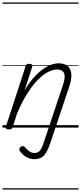

<svg xmlns="http://www.w3.org/2000/svg" viewBox="-20 -1030 654 1550"><path d="M386 125Q369 176 351 204Q333 232 310.5 243.5Q288 255 255 255Q223 255 192.5 237.5Q162 220 142 192Q136 183 135.5 174.5Q135 166 147 156Q158 148 166.5 149Q175 150 182 159Q200 181 218.5 193Q237 205 259 205Q287 205 302.5 186Q318 167 335 115L488 -343Q502 -384 502 -412Q502 -440 486.5 -454.5Q471 -469 440 -469Q409 -469 370 -450Q331 -431 288.5 -388.5Q246 -346 202.5 -278.5Q159 -211 118 -114L82 -4Q79 6 72.5 10.5Q66 15 51 15Q39 15 31 10Q23 5 27 -6L186 -494Q190 -506 196 -510.5Q202 -515 216 -515Q232 -515 238 -509Q244 -503 240 -491L178 -298Q213 -359 250 -401Q287 -443 323 -469Q359 -495 392 -507Q425 -519 454 -519Q496 -519 522.5 -499.5Q549 -480 555 -439Q561 -398 540 -334ZM0 490H614V500H0ZM0 -20H614V0H0ZM0 -505H614V-500H0ZM0 -1010H614V-1000H0Z"/></svg>

Font: Playwrite AU VIC Guides
Style: Regular
Weight: 400
Designer: Veronika Burian, José Scaglione
Foundry: TypeTogether
Version: Version 1.003